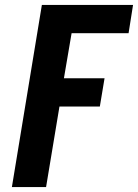

<svg xmlns="http://www.w3.org/2000/svg" viewBox="-20 -755 557 775"><path d="M28 0 149 -735H517L499 -621H269L238 -439H402L383 -325H220L166 0Z"/></svg>

Font: Iosevka Curly Heavy Oblique
Style: Regular
Weight: 900
Italic angle: -9°
Monospace: yes
Designer: Belleve Invis
Foundry: Belleve Invis
Version: Version 11.1.0; ttfautohint (v1.8.3)